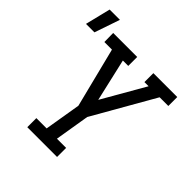

<svg xmlns="http://www.w3.org/2000/svg" viewBox="-271 -962 1108 1108"><g transform="rotate(45 283.5 -408.0)"><path d="M130 0V-74H214L251 -296L159 -662H97L96 -735H292V-662H248L308 -401L458 -662H424V-735H619V-662H548L333 -286L298 -74H373V0ZM-52 -661 -14 -816H70L17 -661Z"/></g></svg>

Font: Iosevka Etoile
Style: Italic
Weight: 400
Italic angle: -9°
Designer: Belleve Invis
Foundry: Belleve Invis
Version: Version 22.1.2; ttfautohint (v1.8.4)